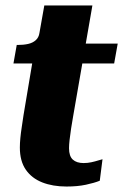

<svg xmlns="http://www.w3.org/2000/svg" viewBox="-20 -671 450 702"><path d="M223.2 11Q172.6 11 134.2 -4.2Q95.8 -19.4 74.2 -50.8Q52.6 -82.2 52.6 -131.6Q52.6 -147 54.4 -166Q56.2 -185 59.5 -206.2Q62.8 -227.4 66 -250L106.6 -492L145.2 -511.6H410.4L397.4 -439H29.2L41.2 -506.6H44.4Q66 -506.6 82.9 -510.4Q99.8 -514.2 110.8 -524.1Q121.8 -534 124.2 -550.4L142 -651H317.8L247.6 -247Q243.4 -224 240 -201.3Q236.6 -178.6 234.5 -160.2Q232.4 -141.8 232.4 -129Q232.4 -100 246.3 -87.4Q260.2 -74.8 285.8 -74.8Q300.6 -74.8 314.6 -77.9Q328.6 -81 339.6 -84.5Q350.6 -88 354.8 -88.8L344.8 -10.2Q325.2 -2.2 294.2 4.4Q263.2 11 223.2 11Z"/></svg>

Font: Roboto Serif 20pt
Style: Italic
Weight: 400
Italic angle: -10°
Designer: Greg Gazdowicz
Foundry: Commercial Type
Version: Version 1.008